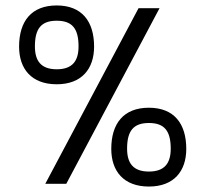

<svg xmlns="http://www.w3.org/2000/svg" viewBox="-20 -674 753 704"><path d="M188 -654C95 -654 50 -596 50 -503C50 -422 95 -365 188 -365C280 -365 325 -422 325 -503C325 -596 280 -654 188 -654ZM146 0H223L565 -644H488ZM188 -420C130 -420 108 -451 108 -504C108 -570 132 -598 188 -598C244 -598 268 -570 268 -504C268 -451 246 -420 188 -420ZM526 -279C433 -279 388 -221 388 -128C388 -47 433 10 526 10C618 10 663 -47 663 -128C663 -221 618 -279 526 -279ZM526 -45C468 -45 446 -76 446 -129C446 -195 470 -223 526 -223C582 -223 606 -195 606 -129C606 -76 584 -45 526 -45Z"/></svg>

Font: Kanit Light
Style: Regular
Weight: 300
Designer: Katatrad Team
Foundry: CadsonDemak
Version: Version 1.000;PS 001.000;hotconv 1.0.88;makeotf.lib2.5.64775